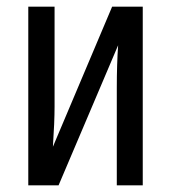

<svg xmlns="http://www.w3.org/2000/svg" viewBox="-20 -557 514 577"><path d="M144 -237Q144 -191 139 -116L317 -537H409V0H331V-293Q331 -364 335 -421L156 0H65V-537H144Z"/></svg>

Font: Noto Sans UI Cond
Style: Regular
Weight: 400
Width: 3
Designer: Monotype Design Team
Foundry: Monotype Imaging Inc.
Version: Version 1.001